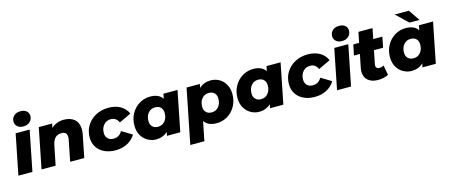

<svg xmlns="http://www.w3.org/2000/svg" viewBox="-56 -1556 5862 2501"><g transform="rotate(-15 2875.5 -305.0)"><path d="M7 0 115 -542H304L196 0ZM236 -602C203 -602 177 -611 157 -629C137 -647 127 -669 127 -696C127 -727 138 -753 161 -774C183 -794 212 -804 249 -804C282 -804 309 -796 329 -779C349 -762 359 -740 359 -713C359 -680 348 -654 325 -633C302 -612 273 -602 236 -602Z M766 -551C825 -551 873 -535 909 -504C944 -472 962 -426 962 -367C962 -345 960 -323 955 -300L895 0H705L761 -282C764 -293 765 -305 765 -318C765 -366 740 -390 690 -390C657 -390 629 -380 608 -360C587 -339 572 -309 563 -268L509 0H319L427 -542H607L596 -486C619 -508 646 -524 675 -535C704 -546 735 -551 766 -551Z M1318 9C1261 9 1211 -1 1168 -22C1125 -42 1091 -71 1068 -108C1044 -145 1032 -189 1032 -238C1032 -297 1046 -351 1075 -398C1104 -445 1144 -483 1195 -510C1246 -537 1304 -551 1368 -551C1429 -551 1482 -538 1527 -513C1572 -487 1604 -451 1625 -404L1463 -327C1443 -375 1408 -399 1358 -399C1319 -399 1288 -385 1263 -357C1238 -329 1225 -293 1225 -249C1225 -217 1234 -192 1253 -173C1271 -154 1297 -144 1331 -144C1356 -144 1379 -150 1398 -161C1417 -172 1434 -190 1448 -215L1587 -131C1561 -87 1525 -53 1478 -28C1431 -3 1377 9 1318 9Z M2108 -542H2298L2190 0H2010L2021 -51C1978 -11 1925 9 1864 9C1824 9 1787 -1 1752 -21C1717 -40 1688 -69 1667 -106C1646 -143 1635 -187 1635 -238C1635 -297 1648 -350 1675 -398C1701 -445 1737 -483 1782 -510C1827 -537 1876 -551 1929 -551C2008 -551 2063 -526 2095 -477ZM1930 -144C1968 -144 1999 -158 2023 -186C2047 -214 2059 -250 2059 -295C2059 -327 2050 -352 2032 -371C2013 -390 1988 -399 1956 -399C1918 -399 1887 -385 1863 -357C1839 -329 1827 -292 1827 -247C1827 -215 1836 -190 1855 -172C1873 -153 1898 -144 1930 -144Z M2746 -551C2786 -551 2824 -541 2859 -522C2894 -502 2922 -473 2943 -436C2964 -399 2975 -355 2975 -305C2975 -246 2962 -192 2936 -145C2909 -97 2874 -59 2829 -32C2784 -5 2734 9 2681 9C2602 9 2547 -16 2515 -65L2463 194H2273L2420 -542H2600L2589 -491C2632 -531 2685 -551 2746 -551ZM2654 -144C2692 -144 2723 -158 2747 -186C2771 -214 2783 -250 2783 -295C2783 -327 2774 -352 2756 -371C2737 -390 2712 -399 2680 -399C2642 -399 2611 -385 2587 -357C2563 -329 2551 -292 2551 -247C2551 -215 2560 -190 2579 -172C2597 -153 2622 -144 2654 -144Z M3498 -542H3688L3580 0H3400L3411 -51C3368 -11 3315 9 3254 9C3214 9 3177 -1 3142 -21C3107 -40 3078 -69 3057 -106C3036 -143 3025 -187 3025 -238C3025 -297 3038 -350 3065 -398C3091 -445 3127 -483 3172 -510C3217 -537 3266 -551 3319 -551C3398 -551 3453 -526 3485 -477ZM3320 -144C3358 -144 3389 -158 3413 -186C3437 -214 3449 -250 3449 -295C3449 -327 3440 -352 3422 -371C3403 -390 3378 -399 3346 -399C3308 -399 3277 -385 3253 -357C3229 -329 3217 -292 3217 -247C3217 -215 3226 -190 3245 -172C3263 -153 3288 -144 3320 -144Z M4005 9C3948 9 3898 -1 3855 -22C3812 -42 3778 -71 3755 -108C3731 -145 3719 -189 3719 -238C3719 -297 3733 -351 3762 -398C3791 -445 3831 -483 3882 -510C3933 -537 3991 -551 4055 -551C4116 -551 4169 -538 4214 -513C4259 -487 4291 -451 4312 -404L4150 -327C4130 -375 4095 -399 4045 -399C4006 -399 3975 -385 3950 -357C3925 -329 3912 -293 3912 -249C3912 -217 3921 -192 3940 -173C3958 -154 3984 -144 4018 -144C4043 -144 4066 -150 4085 -161C4104 -172 4121 -190 4135 -215L4274 -131C4248 -87 4212 -53 4165 -28C4118 -3 4064 9 4005 9Z M4304 0 4412 -542H4601L4493 0ZM4533 -602C4500 -602 4474 -611 4454 -629C4434 -647 4424 -669 4424 -696C4424 -727 4435 -753 4458 -774C4480 -794 4509 -804 4546 -804C4579 -804 4606 -796 4626 -779C4646 -762 4656 -740 4656 -713C4656 -680 4645 -654 4622 -633C4599 -612 4570 -602 4533 -602Z M4904 -380 4868 -202C4867 -193 4866 -187 4866 -184C4866 -153 4883 -138 4916 -138C4934 -138 4953 -143 4973 -154L4997 -23C4960 -2 4913 9 4856 9C4800 9 4756 -5 4723 -33C4690 -61 4673 -100 4673 -150C4673 -169 4675 -186 4678 -201L4714 -380H4634L4663 -522H4742L4770 -663H4960L4932 -522H5055L5027 -380Z M5554 -542H5744L5636 0H5456L5467 -51C5424 -11 5371 9 5310 9C5270 9 5233 -1 5198 -21C5163 -40 5134 -69 5113 -106C5092 -143 5081 -187 5081 -238C5081 -297 5094 -350 5121 -398C5147 -445 5183 -483 5228 -510C5273 -537 5322 -551 5375 -551C5454 -551 5509 -526 5541 -477ZM5376 -144C5414 -144 5445 -158 5469 -186C5493 -214 5505 -250 5505 -295C5505 -327 5496 -352 5478 -371C5459 -390 5434 -399 5402 -399C5364 -399 5333 -385 5309 -357C5285 -329 5273 -292 5273 -247C5273 -215 5282 -190 5301 -172C5319 -153 5344 -144 5376 -144ZM5444 -607 5285 -759H5476L5579 -607Z"/></g></svg>

Font: My Font
Style: Italic
Weight: 500
Designer: Julieta Ulanovsky
Foundry: Julieta Ulanovsky
Version: ""